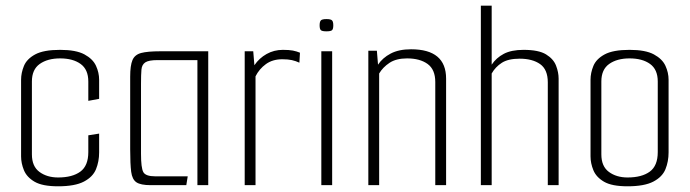

<svg xmlns="http://www.w3.org/2000/svg" viewBox="-20 -650 2422 674"><path d="M184 4Q129 4 101.5 -12Q74 -28 64 -52.5Q54 -77 54 -101V-370Q54 -394 64 -418.5Q74 -443 103.5 -459Q133 -475 191 -475Q247 -475 276.5 -459Q306 -443 317 -419Q328 -395 328 -370V-303L290 -296V-364Q290 -406 263 -425.5Q236 -445 191 -445Q147 -445 119.5 -425.5Q92 -406 92 -364V-108Q92 -66 118.5 -46.5Q145 -27 184 -27Q234 -27 262 -47.5Q290 -68 290 -116V-175L328 -181V-115Q328 -83 317 -56Q306 -29 274.5 -12.5Q243 4 184 4Z M509 0Q474 0 459 -10Q444 -20 440.5 -47Q437 -74 437 -126V-381Q437 -420 445 -439Q453 -458 475.5 -464Q498 -470 543 -470H711V0H673V-439H533Q502 -439 490 -431Q478 -423 476.5 -405.5Q475 -388 475 -356V-110Q475 -61 483 -46Q491 -31 525 -31H639L634 0Z M839 0V-470H869L873 -421Q890 -446 916 -460.5Q942 -475 973 -475Q995 -475 1008 -472.5Q1021 -470 1033 -465L1031 -430Q1018 -436 1004.5 -439Q991 -442 971 -442Q937 -442 913.5 -425Q890 -408 877 -382V0Z M1126 -540Q1111 -540 1106.5 -544Q1102 -548 1102 -561Q1102 -574 1106.5 -578.5Q1111 -583 1126 -583Q1141 -583 1145.5 -578.5Q1150 -574 1150 -561Q1150 -548 1145.5 -544Q1141 -540 1126 -540ZM1108 0V-470H1146V0Z M1273 -472H1303L1307 -423Q1323 -447 1351.5 -462Q1380 -477 1423 -477Q1546 -477 1546 -374V0H1508V-362Q1508 -406 1481 -425.5Q1454 -445 1409 -445Q1371 -445 1347.5 -429.5Q1324 -414 1311 -392V0H1273Z M1668 -630H1706V-423Q1722 -447 1748.5 -461Q1775 -475 1818 -475Q1871 -475 1897 -459Q1923 -443 1932 -419.5Q1941 -396 1941 -374V0H1903V-361Q1903 -406 1876 -425Q1849 -444 1804 -444Q1764 -444 1741.5 -429.5Q1719 -415 1706 -392V0H1668Z M2183 4Q2128 4 2100.5 -12Q2073 -28 2063 -52.5Q2053 -77 2053 -101V-370Q2053 -394 2063 -418.5Q2073 -443 2102.5 -459Q2132 -475 2190 -475Q2246 -475 2275.5 -459Q2305 -443 2316 -419Q2327 -395 2327 -370V-115Q2327 -83 2316 -56Q2305 -29 2273.5 -12.5Q2242 4 2183 4ZM2183 -27Q2233 -27 2261 -47.5Q2289 -68 2289 -116V-364Q2289 -406 2262 -425.5Q2235 -445 2190 -445Q2146 -445 2118.5 -425.5Q2091 -406 2091 -364V-108Q2091 -66 2117.5 -46.5Q2144 -27 2183 -27Z"/></svg>

Font: Smooch Sans Light
Style: Regular
Weight: 300
Designer: Robert E. Leuschke
Foundry: Robert E. Leuschke
Version: Version 1.010; ttfautohint (v1.8.3)